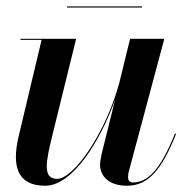

<svg xmlns="http://www.w3.org/2000/svg" viewBox="-20 -584 612 614"><path d="M194.5 -563.5V-560H434.5V-563.5ZM223.5 -460H45.5V-456.5H113L38 -141C19.5 -56 33 10 124.5 10C214.5 10 303.5 -139.5 348 -265L305 -91.5C302.5 -80.5 300 -66 300 -57C300 -21.5 327.5 10 386 10C455.5 10 498 -43 543 -155.5L539.5 -157C492 -37.5 450.5 -0.5 405 -0.5C394.5 -0.5 389.5 -8 389.5 -17C389.5 -21.5 390 -28 391.5 -34L505.5 -460H396L361.5 -319C319.5 -162.5 217 -12 162.5 -12C115 -12 127.5 -69 146.5 -147.5Z"/></svg>

Font: Bodoni* 48pt Medium
Style: Italic
Weight: 500
Italic angle: -13°
Version: Version 2.3